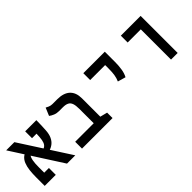

<svg xmlns="http://www.w3.org/2000/svg" viewBox="99 -1379 2147 2147"><g transform="rotate(-45 1172.0 -306.0)"><path d="M408.2 0 32.2 -585.9H161.6L539.1 0ZM92.3 0V-108.4H230.5V0ZM55.7 0Q55.7 -15.1 55.7 -49.3Q55.7 -83.5 55.7 -134.8Q55.7 -191.9 61.5 -243.2Q67.4 -294.4 83.5 -334.5Q99.6 -374.5 131.3 -398.9Q163.1 -423.3 215.8 -427.2L228.5 -378.4Q202.6 -375 186.8 -355.5Q170.9 -335.9 163.6 -296.1Q156.2 -256.3 156.2 -191.4Q156.2 -166 156.2 -136.5Q156.2 -106.9 156.2 -78.6Q156.2 -50.3 156.2 -29.1Q156.2 -7.8 156.2 0ZM298.8 -232.9 291 -296.4Q330.1 -296.4 353 -309.8Q376 -323.2 387 -351.6Q397.9 -379.9 400.9 -424.3Q403.3 -463.4 405.5 -505.4Q407.7 -547.4 407.7 -585.9H509.3Q509.3 -547.4 507.6 -505.1Q505.9 -462.9 503.9 -432.1Q500.5 -373.5 482.4 -335.2Q464.4 -296.9 435.8 -274.4Q407.2 -252 372.1 -242.4Q336.9 -232.9 298.8 -232.9ZM332.5 -477.5V-585.9H504.9L480.5 -477.5Z M1128.4 -85.9V0H645.5V-107.9H1042ZM1042.5 -397.9V0H938.5V-335.4Q938.5 -389.6 927.5 -420.7Q916.5 -451.7 890.6 -464.8Q864.7 -478 820.3 -478H760.7Q723.6 -478 693.8 -490.5Q664.1 -502.9 643.1 -519L682.1 -611.8Q693.4 -604.5 716.1 -595.2Q738.8 -585.9 763.7 -585.9H838.9Q939 -585.9 990.7 -538.1Q1042.5 -490.2 1042.5 -397.9Z M1553.7 -220.2 1459.5 -247.1Q1476.6 -285.2 1482.7 -326.2Q1488.8 -367.2 1488.8 -423.8V-585.9H1591.8V-423.8Q1591.8 -367.2 1583.5 -313.2Q1575.2 -259.3 1553.7 -220.2ZM1252 -477.5V-585.9H1591.8V-477.5Z M2053.2 0V-585.9H2158.2V0ZM1845.2 -478V-585.9H2157.7V-478Z"/></g></svg>

Font: Cascadia Code Medium
Style: Regular
Weight: 500
Monospace: yes
Designer: Aaron Bell
Foundry: Saja Typeworks
Version: Version 2407.024